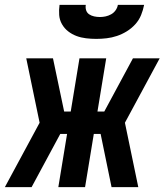

<svg xmlns="http://www.w3.org/2000/svg" viewBox="-51 -770 677 790"><path d="M-31 0 112 -265 57 -530H167L213 -311H240L276 -530H386L350 -311H378L496 -530H606L463 -265L518 0H408L363 -219H335L299 0H189L225 -219H197L79 0ZM345 -610Q324 -610 303 -612.5Q282 -615 263.5 -622Q245 -629 229.5 -641Q214 -653 204 -670.5Q194 -688 192.5 -708.5Q191 -729 194 -750H302Q300 -738 303.5 -727.5Q307 -717 316 -711Q325 -705 336.5 -702.5Q348 -700 360 -700Q372 -700 383.5 -702.5Q395 -705 406 -711Q417 -717 424.5 -727.5Q432 -738 434 -750H542Q538 -729 529.5 -708Q521 -687 505.5 -670Q490 -653 470.5 -641Q451 -629 430 -622Q409 -615 387.5 -612.5Q366 -610 345 -610Z"/></svg>

Font: Iosevka Curly Extended Oblique
Style: Bold
Weight: 700
Width: 7
Italic angle: -9°
Monospace: yes
Designer: Belleve Invis
Foundry: Belleve Invis
Version: Version 11.1.0; ttfautohint (v1.8.3)